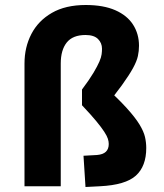

<svg xmlns="http://www.w3.org/2000/svg" viewBox="-20 -745 654 768"><path d="M536 -562Q536 -541 531.5 -520.5Q527 -500 512 -472.5Q497 -445 467.5 -404Q438 -363 387 -301L308 -329V-387Q338 -427 354 -454Q370 -481 377.5 -498.5Q385 -516 386.5 -528Q388 -540 388 -550Q388 -573 372 -589Q356 -605 322 -605Q271 -605 247 -575Q223 -545 223 -491V0H78V-491Q78 -556 105.5 -609Q133 -662 187.5 -693.5Q242 -725 323 -725Q394 -725 441.5 -704Q489 -683 512.5 -646Q536 -609 536 -562ZM415 -169Q415 -179 411.5 -190Q408 -201 397 -218Q386 -235 365 -260.5Q344 -286 308 -324V-377L396 -402Q453 -350 487 -312.5Q521 -275 538 -247Q555 -219 560 -197Q565 -175 565 -153Q565 -80 523.5 -42.5Q482 -5 380 0L322 3L314 -122L368 -125Q392 -127 403.5 -138Q415 -149 415 -169Z"/></svg>

Font: Intel One Mono Light
Style: Regular
Weight: 300
Monospace: yes
Designer: Fred Shallcrass
Foundry: Frere-Jones Type LLC
Version: Version 1.004